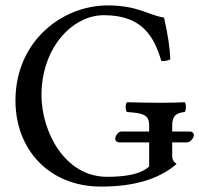

<svg xmlns="http://www.w3.org/2000/svg" viewBox="-20 -678 735 708"><path d="M377 -658C210 -658 37 -527 37 -307C37 -127 161 10 352 10C470 10 563 -15 631 -73C620 -82 615 -90 615 -101V-153H672C684 -155 695 -171 695 -180C695 -185 691 -192 682 -193H615V-217C615 -252 632 -262 661 -265C667 -271 667 -295 661 -301C637 -300 612 -299 572 -299C539 -299 492 -300 448 -301C442 -295 442 -271 448 -265C503 -261 530 -257 530 -217V-193H426C414 -191 405 -176 405 -166C405 -161 408 -155 417 -153H530V-64C496 -32 429 -26 375 -26C217 -26 133 -195 133 -327C133 -502 247 -622 363 -622C508 -622 549 -539 575 -453C586 -452 597 -454 608 -459C606 -501 601 -541 585 -613C525 -623 488 -658 377 -658Z"/></svg>

Font: Libertinus Math
Style: Regular
Weight: 400
Designer: Philipp H. Poll, Khaled Hosny
Foundry: Caleb Maclennan
Version: Version 7.050;RELEASE